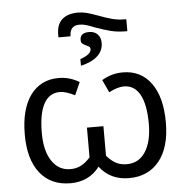

<svg xmlns="http://www.w3.org/2000/svg" viewBox="-59 -940 1022 1010"><g transform="rotate(-5 452.0 -435.5)"><path d="M494 -856Q533 -841 565 -832.5Q597 -824 633 -824H640V-761H632Q588 -761 552.5 -770Q517 -779 470 -796Q444 -807 426 -812Q408 -817 392 -817Q340 -817 340 -760H276V-775Q276 -828 305.5 -854.5Q335 -881 390 -881Q413 -881 436 -875Q459 -869 494 -856ZM500 -711Q500 -671 469.5 -642.5Q439 -614 381 -601V-636Q439 -656 439 -684Q439 -692 434 -696Q429 -700 418 -705Q404 -711 397.5 -717Q391 -723 391 -736Q391 -774 439 -774Q467 -774 483.5 -757Q500 -740 500 -711ZM55 -265Q55 -400 109 -473.5Q163 -547 258 -547Q316 -547 367 -516L337 -449Q289 -473 258 -473Q202 -473 173.5 -420.5Q145 -368 145 -266Q145 -172 181 -118Q217 -64 279 -64Q310 -64 334.5 -76.5Q359 -89 384 -117V-274H471V-118Q496 -89 520.5 -76.5Q545 -64 577 -64Q640 -64 675 -118Q710 -172 710 -266Q710 -367 681 -420Q652 -473 596 -473Q563 -473 517 -449L486 -516Q537 -547 597 -547Q692 -547 746 -473Q800 -399 800 -265Q800 -134 742 -62Q684 10 582 10Q483 10 427 -64Q371 10 273 10Q170 10 112.5 -62Q55 -134 55 -265Z"/></g></svg>

Font: Noto Sans Display
Style: Regular
Weight: 400
Designer: Monotype Design team
Foundry: Monotype Imaging Inc.
Version: Version 1.000